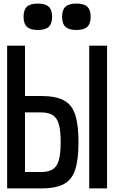

<svg xmlns="http://www.w3.org/2000/svg" viewBox="-20 -1056 640 1076"><path d="M20 0V-800H120V-19L57 -92H210Q252 -92 276 -107.5Q300 -123 310 -159.5Q320 -196 320 -259Q320 -323 310 -359Q300 -395 276 -410.5Q252 -426 210 -426H48V-518H210Q290 -518 336 -494.5Q382 -471 401 -414.5Q420 -358 420 -259Q420 -161 401 -104Q382 -47 336 -23.5Q290 0 210 0ZM480 0V-800H580V0ZM408 -888Q366 -888 347 -905.5Q328 -923 328 -963Q328 -1001 347 -1018.5Q366 -1036 408 -1036Q450 -1036 469 -1018.5Q488 -1001 488 -963Q488 -923 469 -905.5Q450 -888 408 -888ZM192 -888Q150 -888 131 -905.5Q112 -923 112 -963Q112 -1001 131 -1018.5Q150 -1036 192 -1036Q234 -1036 253 -1018.5Q272 -1001 272 -963Q272 -923 253 -905.5Q234 -888 192 -888Z"/></svg>

Font: Victor Mono Thin
Style: Regular
Weight: 100
Monospace: yes
Designer: Rune Bjørnerås
Version: Version 1.561;gftools[0.9.30]